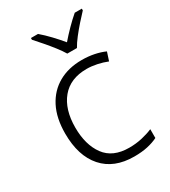

<svg xmlns="http://www.w3.org/2000/svg" viewBox="-189 -859 854 964"><g transform="rotate(-30 238.0 -377.5)"><path d="M301 10Q184 10 120.5 -62Q57 -134 57 -263Q57 -353 89 -415Q121 -477 178.5 -509.5Q236 -542 313 -542Q351 -542 385 -535Q419 -528 445 -516L429 -467Q402 -478 371 -484.5Q340 -491 312 -491Q217 -491 166.5 -430Q116 -369 116 -264Q116 -164 161 -102.5Q206 -41 301 -41Q340 -41 375 -49Q410 -57 438 -69V-18Q412 -5 378.5 2.5Q345 10 301 10ZM267 -606Q254 -628 233 -655Q212 -682 189 -708.5Q166 -735 148 -755V-765H189Q216 -742 243.5 -713Q271 -684 294 -656Q318 -684 346.5 -713Q375 -742 402 -765H443V-755Q424 -735 400.5 -708.5Q377 -682 356 -655Q335 -628 323 -606Z"/></g></svg>

Font: Noto Sans Tamil Light
Style: Regular
Weight: 300
Designer: Jelle Bosma - Monotype Design Team
Foundry: Monotype Imaging Inc.
Version: Version 2.004; ttfautohint (v1.8.4.7-5d5b)